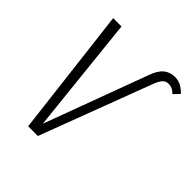

<svg xmlns="http://www.w3.org/2000/svg" viewBox="-189 -830 963 963"><g transform="rotate(45 293.0 -348.0)"><path d="M77 -685H136L202 -61L405 -609Q421 -655 445.5 -675.5Q470 -696 505 -696Q550 -696 586 -656L557 -626Q544 -638 532.5 -643.5Q521 -649 507 -649Q488 -649 476 -636.5Q464 -624 453 -596L228 0H159Z"/></g></svg>

Font: Fira Sans Extra Condensed Light
Style: Italic
Weight: 300
Width: 3
Italic angle: -8°
Designer: Carrois Corporate & Edenspiekermann AG
Foundry: Carrois Corporate GbR & Edenspiekermann AG
Version: Version 4.203